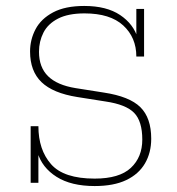

<svg xmlns="http://www.w3.org/2000/svg" viewBox="-20 -614 596 645"><path d="M298 11Q219 11 170 -20Q121 -51 106 -102H109V0H83V-190H109Q109 -111 151.5 -62.5Q194 -14 298 -14Q381 -14 419.5 -50Q458 -86 458 -145Q458 -207 430.5 -235Q403 -263 335 -273L240 -288Q158 -301 119.5 -338Q81 -375 81 -441Q81 -481 99.5 -516Q118 -551 158.5 -572.5Q199 -594 263 -594Q338 -594 383.5 -563.5Q429 -533 443 -485H438V-584H464V-424H438Q438 -488 394 -528.5Q350 -569 264 -569Q209 -569 175 -551.5Q141 -534 126 -504.5Q111 -475 111 -440Q111 -388 141.5 -358Q172 -328 234 -318L329 -303Q415 -290 451.5 -254Q488 -218 488 -148Q488 -101 467 -65Q446 -29 404 -9Q362 11 298 11Z"/></svg>

Font: Rokkitt Thin
Style: Regular
Weight: 250
Version: Version 3.103